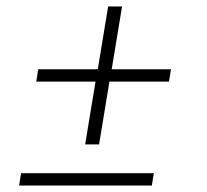

<svg xmlns="http://www.w3.org/2000/svg" viewBox="-20 -573 640 593"><path d="M243 -127 275 -321H92L98 -359H282L314 -553H357L325 -359H508L502 -321H318L286 -127ZM39 0 45 -38H455L449 0Z"/></svg>

Font: Iosevka Curly XLtEx
Style: Italic
Weight: 200
Width: 7
Italic angle: -9°
Monospace: yes
Designer: Belleve Invis
Foundry: Belleve Invis
Version: Version 11.1.0; ttfautohint (v1.8.3)